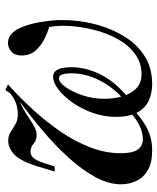

<svg xmlns="http://www.w3.org/2000/svg" viewBox="45 -624 593 723"><g transform="rotate(-90 341.5 -262.5)"><path d="M297 -64Q265 -30 225 -8Q185 14 137 14Q91 14 63 -2Q35 -18 22 -45Q9 -72 9 -103Q9 -151 37 -201.5Q65 -252 110.5 -302Q156 -352 212.5 -399.5Q269 -447 326 -489L338 -490Q318 -485 298 -474Q278 -463 260.5 -451Q243 -439 226.5 -430Q210 -421 194 -421Q175 -421 162 -432.5Q149 -444 132 -444Q117 -444 107 -431.5Q97 -419 87 -387L76 -353H57L79 -426Q99 -486 123 -507Q147 -528 173 -528Q192 -528 206 -519Q220 -510 235 -501Q250 -492 272 -492Q294 -492 313 -498.5Q332 -505 351 -520L364 -539L385 -529Q335 -484 288.5 -433Q242 -382 205.5 -328Q169 -274 147.5 -217.5Q126 -161 126 -105Q126 -59 140 -40Q154 -21 179 -21Q206 -21 235.5 -36.5Q265 -52 292 -82ZM423 -26Q467 -26 500.5 -51Q534 -76 556 -116Q578 -156 590 -203Q602 -250 605 -295Q608 -340 601 -374Q579 -380 554 -393Q529 -406 511.5 -426.5Q494 -447 494 -478Q494 -503 508.5 -516Q523 -529 541 -529Q560 -529 573.5 -517.5Q587 -506 596.5 -486Q606 -466 612.5 -442Q619 -418 622 -392Q630 -347 626.5 -292Q623 -237 607 -183.5Q591 -130 562 -85Q533 -40 489.5 -13Q446 14 386 14Q354 14 326 2Q298 -10 280.5 -40Q263 -70 263 -123Q263 -168 278 -210Q293 -252 316.5 -285.5Q340 -319 366 -339Q392 -359 414 -359Q429 -359 437 -348Q445 -337 447.5 -321Q450 -305 450 -290Q450 -234 421 -177.5Q392 -121 331 -73L326 -91Q372 -129 399.5 -182.5Q427 -236 427 -290Q427 -310 423 -323.5Q419 -337 408 -337Q393 -337 375 -312Q357 -287 344 -248Q331 -209 331 -166Q331 -131 340 -99Q349 -67 369.5 -46.5Q390 -26 423 -26Z"/></g></svg>

Font: Playfair Display Medium
Style: Italic
Weight: 500
Italic angle: -14°
Designer: Claus Eggers Sørensen
Foundry: Claus Eggers Sørensen
Version: Version 1.203